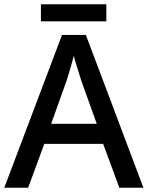

<svg xmlns="http://www.w3.org/2000/svg" viewBox="-20 -881 694 901"><path d="M540 0 464 -206H188L112 0H0L271 -717H383L653 0ZM362 -501Q359 -512 351.5 -534.5Q344 -557 337 -580.5Q330 -604 326 -619Q321 -599 314.5 -575.5Q308 -552 302 -532.5Q296 -513 292 -501L220 -300H434ZM479 -861V-781H172V-861Z"/></svg>

Font: Noto Sans Thai Medium
Style: Regular
Weight: 500
Designer: Monotype Design Team
Foundry: Monotype Imaging Inc.
Version: Version 2.001